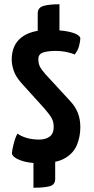

<svg xmlns="http://www.w3.org/2000/svg" viewBox="-20 -758 440 901"><path d="M170 8Q124 8 94.5 0Q65 -8 50.5 -18.5Q36 -29 36 -39Q36 -45 39.5 -62.5Q43 -80 49 -100Q55 -120 62 -131Q78 -119 104.5 -111Q131 -103 164 -103Q194 -103 213 -117Q232 -131 232 -162Q232 -186 223 -202.5Q214 -219 190 -247L78 -371Q53 -400 44 -427.5Q35 -455 35 -478Q35 -546 79.5 -581.5Q124 -617 206 -617Q264 -617 296.5 -610.5Q329 -604 343 -595Q357 -586 357 -578Q357 -567 351.5 -544Q346 -521 330 -502Q322 -507 296 -513Q270 -519 241 -519Q204 -519 182 -511.5Q160 -504 160 -481Q160 -461 166.5 -447Q173 -433 193 -410L311 -282Q334 -257 345.5 -227.5Q357 -198 357 -161Q357 -118 341.5 -79Q326 -40 285.5 -16Q245 8 170 8ZM137 123V-24H239V82Q239 109 213 116Q187 123 137 123ZM157 -552V-695Q157 -722 183.5 -730Q210 -738 259 -738V-546Z"/></svg>

Font: Yanone Kaffeesatz ExtraLight
Style: Regular
Weight: 200
Designer: Yanone (Cyrillic: Daniel Pouzeot, Huerta Tipografica, and Cyreal)
Foundry: Yanone
Version: Version 2.003